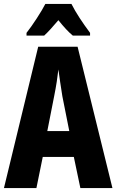

<svg xmlns="http://www.w3.org/2000/svg" viewBox="-20 -950 588 970"><path d="M341 -930H209C191 -894 143 -820 114 -784V-770H203C221 -786 246 -814 275 -848C302 -814 326 -788 348 -770H435V-784C397 -835 363 -886 341 -930ZM386 0H548L372 -714H173L0 0H164L196 -157H353ZM295 -464 330 -288H219L254 -466C264 -515 271 -563 275 -599C280 -561 287 -514 295 -464Z"/></svg>

Font: Noto Sans Myanmar ExtraCondensed ExtraBold
Style: Regular
Weight: 800
Width: 2
Designer: Monotype Design Team
Foundry: Monotype Imaging Inc.
Version: Version 2.107